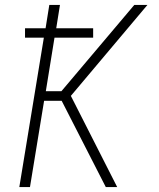

<svg xmlns="http://www.w3.org/2000/svg" viewBox="-20 -755 640 775"><path d="M58 0 157 -603H81V-641H164L179 -735H222L207 -641H356V-603H200L165 -387H228L522 -735H575L266 -368L453 0H407L229 -348H158L101 0Z"/></svg>

Font: Iosevka Curly XLtExObl
Style: Regular
Weight: 200
Width: 7
Italic angle: -9°
Monospace: yes
Designer: Belleve Invis
Foundry: Belleve Invis
Version: Version 11.0.1; ttfautohint (v1.8.3)